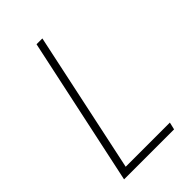

<svg xmlns="http://www.w3.org/2000/svg" viewBox="-210 -764 839 839"><g transform="rotate(-45 209.5 -344.0)"><path d="M39 0 186 -688H222L83 -34H356L348 0Z"/></g></svg>

Font: Saira SemiCondensed Thin
Style: Italic
Weight: 250
Width: 4
Italic angle: -12°
Designer: Hector Gatti with collaboration of the Omnibus-Type team
Foundry: Omnibus-Type
Version: Version 1.101